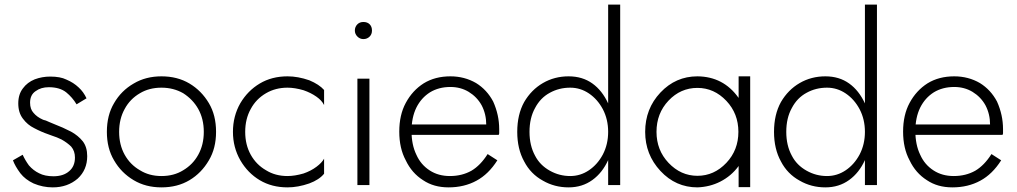

<svg xmlns="http://www.w3.org/2000/svg" viewBox="-20 -800 4395 830"><path d="M78 -131 36 -107Q45 -82 68 -51Q89 -24 125 -7Q165 10 208 10Q272 10 316 -28Q357 -66 357 -125Q357 -164 338 -189Q318 -214 287 -231Q250 -250 218 -262Q211 -265 194 -272Q192 -273 178 -279Q166 -282 165 -283Q140 -294 125 -312Q110 -328 110 -356Q110 -390 134 -406Q157 -423 191 -423Q238 -423 266 -401Q293 -379 311 -349L354 -375Q341 -403 320 -422Q298 -443 267 -456Q241 -469 197 -469Q162 -469 130 -457Q98 -444 79 -418Q59 -392 59 -353Q59 -313 79 -287Q99 -260 128 -246Q158 -230 190 -219Q192 -218 205 -213.5Q218 -209 226 -206Q245 -198 246 -197Q271 -183 288 -166Q304 -147 304 -119Q304 -81 279 -60Q254 -38 211 -38Q174 -38 149 -51Q124 -63 105 -85Q89 -107 78 -131Z M442 -230Q442 -159 473 -107Q504 -53 558 -21Q610 10 678 10Q747 10 799 -21Q851 -52 883 -107Q914 -159 914 -230Q914 -302 883 -354Q851 -408 799 -439Q747 -470 678 -470Q610 -470 558 -439Q504 -408 473 -354Q442 -302 442 -230ZM519 -131Q495 -174 495 -230Q495 -286 519 -329Q542 -372 585 -397Q625 -421 678 -421Q730 -421 772 -397Q814 -370 837 -329Q861 -286 861 -230Q861 -174 837 -131Q814 -89 772 -64Q732 -39 678 -39Q625 -39 585 -64Q543 -88 519 -131Z M1064 -131Q1040 -174 1040 -230Q1040 -286 1064 -329Q1087 -372 1130 -397Q1171 -421 1223 -421Q1254 -421 1292 -410Q1324 -399 1348 -382Q1371 -366 1381 -346V-411Q1360 -435 1317 -453Q1268 -470 1223 -470Q1155 -470 1103 -439Q1051 -408 1019 -354Q987 -298 987 -230Q987 -163 1019 -107Q1051 -52 1103 -21Q1155 10 1223 10Q1268 10 1317 -7Q1360 -23 1381 -49V-114Q1371 -96 1348 -79Q1324 -61 1292 -50Q1254 -39 1223 -39Q1170 -39 1130 -64Q1088 -88 1064 -131Z M1514 -668Q1514 -653 1525 -642Q1536 -631 1551 -631Q1567 -631 1578 -642Q1588 -652 1588 -668Q1588 -685 1578 -695Q1568 -705 1551 -705Q1535 -705 1525 -695Q1514 -684 1514 -668ZM1525 -460V0H1577V-460Z M1919 10Q1987 10 2040 -19Q2092 -47 2130 -107L2088 -134Q2057 -85 2018 -62Q1977 -39 1925 -39Q1875 -39 1838 -63Q1799 -88 1780 -131Q1759 -174 1759 -234Q1759 -292 1780 -335Q1801 -377 1839 -401Q1877 -424 1927 -424Q1971 -424 2006 -403Q2042 -381 2062 -345Q2082 -307 2082 -261L2081 -259V-253Q2080 -250 2080 -245Q2078 -243 2077 -237L2075 -231L2097 -262H1739V-217H2136L2138 -223V-229V-242Q2138 -303 2112 -361Q2085 -412 2038 -441Q1988 -470 1927 -470Q1861 -470 1812 -440Q1763 -409 1734 -355Q1706 -303 1706 -231Q1706 -159 1734 -107Q1760 -52 1809 -21Q1855 10 1919 10Z M2609 -780V0H2661V-780ZM2216 -230Q2216 -156 2246 -102Q2274 -48 2327 -19Q2377 10 2438 10Q2497 10 2541 -22Q2584 -53 2609 -108Q2633 -162 2633 -230Q2633 -299 2609 -353Q2583 -409 2541 -439Q2498 -470 2438 -470Q2377 -470 2327 -441Q2277 -412 2246 -359Q2216 -305 2216 -230ZM2269 -230Q2269 -290 2293 -333Q2316 -377 2357 -399Q2397 -421 2445 -421Q2489 -421 2526 -396Q2563 -371 2586 -328Q2609 -284 2609 -230Q2609 -176 2586 -132Q2563 -89 2526 -64Q2489 -39 2445 -39Q2398 -39 2357 -62Q2314 -86 2293 -127Q2269 -171 2269 -230Z M3172 -81 3173 -83V9H3223V-470H3173V-377L3172 -378Q3107 -469 2995 -470Q2901 -470 2835 -400Q2769 -330 2769 -230Q2769 -132 2835 -61Q2901 10 2995 10Q3049 8 3094 -15Q3141 -39 3172 -81ZM3120 -96Q3067 -40 2995 -40Q2923 -40 2870 -96Q2818 -151 2818 -230Q2818 -310 2870 -365Q2922 -420 2995 -420Q3067 -420 3120 -364Q3172 -309 3172 -230Q3172 -151 3120 -96Z M3719 -780V0H3771V-780ZM3326 -230Q3326 -156 3356 -102Q3384 -48 3437 -19Q3487 10 3548 10Q3607 10 3651 -22Q3694 -53 3719 -108Q3743 -162 3743 -230Q3743 -299 3719 -353Q3693 -409 3651 -439Q3608 -470 3548 -470Q3487 -470 3437 -441Q3387 -412 3356 -359Q3326 -305 3326 -230ZM3379 -230Q3379 -290 3403 -333Q3426 -377 3467 -399Q3507 -421 3555 -421Q3599 -421 3636 -396Q3673 -371 3696 -328Q3719 -284 3719 -230Q3719 -176 3696 -132Q3673 -89 3636 -64Q3599 -39 3555 -39Q3508 -39 3467 -62Q3424 -86 3403 -127Q3379 -171 3379 -230Z M4097 10Q4165 10 4218 -19Q4270 -47 4308 -107L4266 -134Q4235 -85 4196 -62Q4155 -39 4103 -39Q4053 -39 4016 -63Q3977 -88 3958 -131Q3937 -174 3937 -234Q3937 -292 3958 -335Q3979 -377 4017 -401Q4055 -424 4105 -424Q4149 -424 4184 -403Q4220 -381 4240 -345Q4260 -307 4260 -261L4259 -259V-253Q4258 -250 4258 -245Q4256 -243 4255 -237L4253 -231L4275 -262H3917V-217H4314L4316 -223V-229V-242Q4316 -303 4290 -361Q4263 -412 4216 -441Q4166 -470 4105 -470Q4039 -470 3990 -440Q3941 -409 3912 -355Q3884 -303 3884 -231Q3884 -159 3912 -107Q3938 -52 3987 -21Q4033 10 4097 10Z"/></svg>

Font: NM-font
Style: Light
Weight: 500
Designer: ""
Foundry: ""
Version: ""